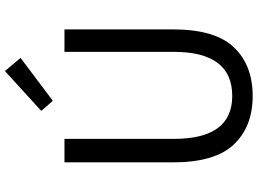

<svg xmlns="http://www.w3.org/2000/svg" viewBox="-150 -858 1022 761"><g transform="rotate(-90 360.5 -478.0)"><path d="M301 -825 459 -969 511 -907 341 -779ZM97 -303V-733H190V-300Q190 -68 360 -68Q535 -68 535 -300V-733H624V-303Q624 -136 553 -61.5Q482 13 360 13Q239 13 168 -61.5Q97 -136 97 -303Z"/></g></svg>

Font: Noto Sans SC
Style: Regular
Weight: 400
Designer: Ryoko NISHIZUKA ____ (kana & ideographs); Paul D. Hunt (Latin, Greek & Cyrillic); Wenlong ZHANG ___ (bopomofo); Sandoll 
Foundry: Adobe Systems Incorporated
Version: Version 1.004